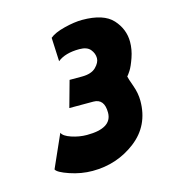

<svg xmlns="http://www.w3.org/2000/svg" viewBox="-70 -764 448 509"><g transform="rotate(-15 154.0 -509.0)"><path d="M124 -312Q93 -312 62 -322.5Q31 -333 27 -342L67 -432Q71 -422 92 -415Q113 -408 134 -408Q203 -408 203 -451Q203 -489 173 -489H107L127 -561H161Q187 -561 199.5 -573.5Q212 -586 212 -598Q212 -611 203 -622Q194 -633 173 -633Q134 -633 113 -616L110 -681Q123 -692 151 -699Q179 -706 200 -706Q259 -706 283.5 -679Q308 -652 308 -617Q308 -596 300.5 -574.5Q293 -553 286.5 -543Q280 -533 277 -530Q278 -524 286 -502Q294 -480 294 -459Q294 -391 242.5 -351.5Q191 -312 124 -312Z"/></g></svg>

Font: Cabin
Style: Bold Italic
Weight: 700
Designer: Pablo Impallari
Foundry: Pablo Impallari. www.impallari.com Igino Marini. www.ikern.com
Version: Version 1.005